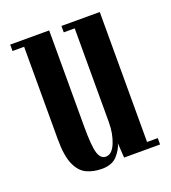

<svg xmlns="http://www.w3.org/2000/svg" viewBox="-105 -602 616 692"><g transform="rotate(-20 203.5 -256.0)"><path d="M170 11Q137 11 111.2 -1.2Q85.5 -13.5 70.8 -47Q56 -80.5 56 -143V-498.5H11.5V-523H161V-154Q161 -78.5 169.5 -52Q178 -25.5 198 -25.5Q221.5 -25.5 235.8 -60.2Q250 -95 250 -139V-498.5H208V-523H355V-24.5H396V0H258L254.5 -56Q249.5 -35 229.5 -12Q209.5 11 170 11Z"/></g></svg>

Font: Imbue 50pt SemiBold
Style: Regular
Weight: 600
Designer: Tyler Finck
Foundry: Etcetera Type Company
Version: Version 1.102; ttfautohint (v1.8.3)